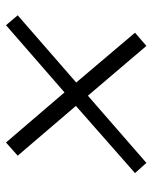

<svg xmlns="http://www.w3.org/2000/svg" viewBox="46 -604 508 640"><g transform="rotate(-90 300.0 -284.0)"><path d="M77 -50 43 -88 267 -285 101 -479 145 -518 312 -323 536 -518 569 -479 345 -284 511 -88 467 -50 301 -245Z"/></g></svg>

Font: Nunito Sans 7pt Light
Style: Italic
Weight: 300
Italic angle: -9°
Designer: Vernon Adams
Foundry: Vernon Adams
Version: Version 3.101;gftools[0.9.27]